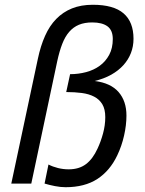

<svg xmlns="http://www.w3.org/2000/svg" viewBox="-20 -762 601 797"><path d="M26.9 0 137.2 -518.1Q148.4 -571.3 167 -613Q185.5 -654.8 213.4 -683.3Q241.2 -711.9 278.8 -727.1Q316.4 -742.2 365.2 -742.2Q451.7 -742.2 492.9 -706.5Q534.2 -670.9 534.2 -601.1Q534.2 -569.3 523.4 -541.7Q512.7 -514.2 492.2 -491.5Q471.7 -468.8 441.7 -451.9Q411.6 -435.1 373 -425.8Q439.5 -417.5 472.2 -379.9Q504.9 -342.3 504.9 -282.2Q504.9 -242.7 495.1 -199.5Q485.4 -156.2 466.8 -117.2Q436.5 -53.2 384 -19Q331.5 15.1 252 15.1Q231.4 15.1 208 10.5Q184.6 5.9 165 0L181.2 -79.1Q199.2 -69.8 220.7 -64.5Q242.2 -59.1 265.1 -59.1Q308.1 -59.1 336.7 -80.6Q365.2 -102.1 384.8 -145Q398.4 -173.8 407.7 -208Q417 -242.2 417 -275.9Q417 -308.6 404.8 -329.1Q392.6 -349.6 370.8 -360.8Q349.1 -372.1 319.6 -376Q290 -379.9 254.9 -379.9L271 -454.1Q305.2 -454.1 337.4 -462.6Q369.6 -471.2 394 -489Q418.5 -506.8 433.3 -534.4Q448.2 -562 448.2 -600.1Q448.2 -636.2 426.3 -652.6Q404.3 -668.9 362.8 -668.9Q331.1 -668.9 307.6 -659.2Q284.2 -649.4 267.1 -629.6Q250 -609.9 238.3 -579.6Q226.6 -549.3 217.8 -508.8L109.9 0Z"/></svg>

Font: Lorenzo Sans
Style: Italic
Weight: 400
Italic angle: -12°
Foundry: Intel Corporation
Version: Version 1.00; ttfautohint (v1.5)